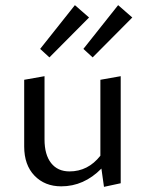

<svg xmlns="http://www.w3.org/2000/svg" viewBox="-20 -719 564 746"><path d="M326 -651 172 -496 136 -529 271 -699ZM340 -496 304 -529 439 -699 494 -651ZM370 -114V-409L449 -423V-7L384 7L374 -64Q306 5 218 5Q154 5 114 -36.5Q74 -78 74 -150V-409L153 -423V-177Q153 -118 178.5 -85.5Q204 -53 250 -53Q322 -53 370 -114Z"/></svg>

Font: EauTestText Medium
Style: Regular
Weight: 500
Designer: Christian Thalmann (Catharsis Fonts)
Version: Version 0.001;PS 000.001;hotconv 1.0.88;makeotf.lib2.5.64775